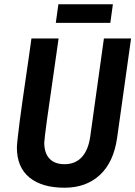

<svg xmlns="http://www.w3.org/2000/svg" viewBox="-20 -866 633 898"><path d="M282 12Q176 12 117.5 -36Q59 -84 59 -176Q59 -186 62.5 -218.5Q66 -251 72 -297.5Q78 -344 85.5 -396.5Q93 -449 100.5 -500Q108 -551 114 -593Q120 -635 123.5 -660.5Q127 -686 127 -686H254Q254 -686 250.5 -661Q247 -636 241 -594.5Q235 -553 228 -503Q221 -453 213.5 -402Q206 -351 200 -307.5Q194 -264 190.5 -234.5Q187 -205 187 -199Q187 -150 211.5 -124Q236 -98 282 -98Q332 -98 362.5 -131Q393 -164 402 -227L466 -686H593L528 -223Q512 -108 447.5 -48Q383 12 282 12ZM241 -759 253 -846H508L496 -759Z"/></svg>

Font: Archivo Narrow
Style: Bold Italic
Weight: 700
Italic angle: -8°
Designer: Hector Gatti
Foundry: Omnibus-Type
Version: Version 3.002